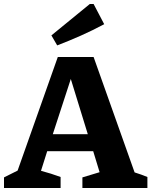

<svg xmlns="http://www.w3.org/2000/svg" viewBox="-34 -940 757 960"><path d="M639 -78Q656 -73 672 -67Q688 -61 703 -55V0H378V-53L464 -79L432 -184H202L171 -86Q197 -79 221 -71.5Q245 -64 269 -55V0H-14V-53L54 -87L255 -655H434ZM230 -269H405L320 -545ZM252 -713 223 -763 415 -920H434L487 -819Q429 -788 370.5 -762Q312 -736 252 -713Z"/></svg>

Font: Piazzolla
Style: Bold
Weight: 700
Designer: Juan Pablo del Peral
Foundry: Huerta Tipografica
Version: Version 1.330